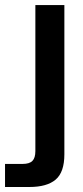

<svg xmlns="http://www.w3.org/2000/svg" viewBox="-78 -540 330 760"><path d="M176.8 70.8Q176.8 141.6 142.3 170.9Q107.9 200.2 38.1 200.2H-58.1V108.9H11.2Q38.6 108.9 50.3 96.9Q62 85 62 58.1V-520H176.8Z"/></svg>

Font: Aspekta 550
Style: Regular
Weight: 550
Designer: Ivo Dolenc
Version: Version 2.000